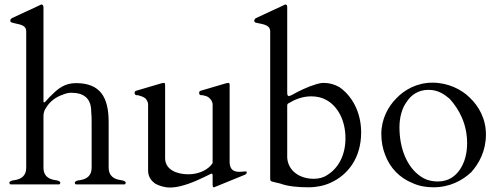

<svg xmlns="http://www.w3.org/2000/svg" viewBox="-20 -823 2225 857"><path d="M387 -326C389 -309 389 -292 389 -273V-74C389 -38 366 -23 337 -19C328 -18 314 -15 314 -8C314 -3 316 -1 319 0H536C539 -1 541 -3 541 -8C541 -15 527 -18 519 -19C489 -23 465 -38 465 -74V-278C465 -390 427 -452 319 -452C270 -452 240 -428 215 -403C205 -394 195 -384 186 -373C184 -371 183 -369 181 -368C181 -367 179 -366 177 -366C175 -366 174 -368 174 -371V-792C173 -799 170 -803 165 -803C164 -803 163 -803 162 -802L158 -800L33 -742C30 -740 29 -738 27 -736C27 -735 26 -733 26 -732C26 -729 27 -726 27 -725C51 -713 97 -719 97 -683V-74C97 -38 74 -23 45 -19C36 -18 22 -15 22 -8C22 -3 24 -1 27 0H244C247 -1 249 -3 249 -8C249 -15 235 -18 227 -19C197 -23 174 -38 174 -74V-305C174 -319 178 -332 187 -344C202 -369 229 -390 259 -400C273 -406 286 -409 298 -409C356 -409 387 -382 387 -326Z M929 -43V1C929 5 930 13 934 13C935 13 936 12 939 12C941 10 942 10 943 10L1073 -43C1076 -45 1079 -46 1079 -48C1081 -48 1081 -49 1081 -50V-56C1080 -57 1079 -58 1078 -58C1078 -58 1049 -56 1049 -56C1020 -56 1007 -68 1005 -96V-443C1005 -447 1005 -450 1003 -451C1003 -452 1001 -453 1000 -453C999 -453 997 -453 995 -452C992 -452 990 -452 988 -451L876 -418C870 -416 869 -414 869 -407C869 -401 872 -400 877 -398H885C887 -397 890 -397 892 -396C910 -394 927 -377 929 -359V-95C911 -66 868 -45 821 -45C770 -45 717 -65 717 -117V-444C717 -450 715 -453 712 -453C710 -453 708 -453 706 -452C704 -452 702 -452 700 -451L588 -418C582 -416 581 -414 581 -407C581 -401 584 -400 589 -398H596C609 -394 618 -392 629 -384C636 -376 640 -368 641 -359V-62C641 -32 657 -14 675 -2C691 6 714 14 737 14C753 14 769 12 785 8C835 -4 880 -27 921 -47C921 -48 923 -48 924 -48C927 -48 928 -46 929 -43Z M1247 -800 1122 -742C1119 -740 1117 -738 1117 -736C1115 -735 1115 -733 1115 -732C1115 -729 1115 -726 1117 -725C1117 -724 1119 -723 1121 -722C1147 -715 1186 -715 1186 -683V-25C1186 -22 1187 -20 1187 -18C1189 -15 1190 -14 1193 -13C1206 -10 1219 -6 1230 -4C1266 9 1308 13 1357 13C1393 13 1426 6 1455 -7C1535 -43 1592 -120 1592 -232C1592 -324 1550 -396 1495 -434C1474 -446 1451 -453 1425 -453C1412 -453 1402 -450 1391 -447C1354 -436 1312 -416 1281 -398C1274 -396 1271 -394 1270 -394C1267 -394 1265 -396 1263 -399C1263 -402 1262 -406 1262 -409V-792C1262 -799 1259 -803 1254 -803C1253 -803 1252 -803 1251 -802ZM1369 -393C1396 -393 1419 -387 1438 -376C1489 -347 1522 -284 1522 -206C1522 -130 1490 -72 1441 -42C1424 -30 1403 -25 1380 -25C1318 -25 1266 -60 1262 -119V-350C1262 -356 1263 -360 1268 -362C1294 -378 1329 -393 1369 -393Z M1682 -225C1682 -192 1688 -160 1699 -132C1721 -73 1764 -29 1821 -6C1849 7 1880 13 1914 13C1988 13 2043 -17 2083 -54C2119 -94 2149 -150 2149 -223C2149 -294 2116 -350 2077 -387C2040 -424 1980 -454 1910 -454C1841 -454 1785 -422 1749 -384C1713 -348 1682 -292 1682 -225ZM1763 -255C1763 -298 1774 -340 1795 -368C1813 -397 1846 -422 1892 -422C1935 -422 1962 -403 1987 -382C2029 -336 2065 -270 2065 -184C2065 -138 2054 -98 2034 -68C2014 -38 1984 -13 1934 -13C1904 -13 1878 -21 1857 -36C1798 -76 1763 -158 1763 -255Z"/></svg>

Font: fbb
Style: Regular
Weight: 400
Designer: David J. Perry, Michael Sharpe
Version: Version 1.045